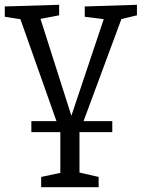

<svg xmlns="http://www.w3.org/2000/svg" viewBox="-25 -552 592 802"><path d="M106 0V-46H444V0ZM304 8 307 -11V191L290 165L387 187V230H147V187L242 167L227 191V-11L230 8L57 -481L72 -470L-5 -482V-525L222 -532V-488L133 -471L141 -483L280 -47H266L411 -480L417 -471L329 -482V-525L547 -532V-488L472 -470L486 -483Z"/></svg>

Font: Pack4
Style: Regular
Weight: 400
Version: Version 2.002